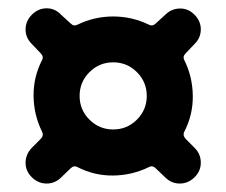

<svg xmlns="http://www.w3.org/2000/svg" viewBox="-20 -594 540 458"><path d="M193.4 -308.6Q216.8 -285.2 250 -285.2Q283.2 -285.2 306.6 -308.6Q330.1 -332 330.1 -365.2Q330.1 -398.4 306.6 -421.9Q283.2 -445.3 250 -445.3Q216.8 -445.3 193.4 -421.9Q169.9 -398.4 169.9 -365.2Q169.9 -332 193.4 -308.6ZM444.3 -489.3 422.9 -466.8Q415 -459 419.9 -450.2Q439.5 -410.2 439.9 -365.2Q440.4 -320.3 419.9 -280.3Q415 -271.5 422.9 -262.7L444.3 -241.2Q459 -226.6 459 -206.1Q459 -185.5 443.8 -170.9Q428.7 -156.2 408.7 -156.2Q388.7 -156.2 374 -170.9L351.6 -192.4Q343.8 -200.2 335 -195.3Q294.9 -175.8 250 -175.3Q205.1 -174.8 165 -195.3Q156.2 -200.2 148.4 -192.4L126 -170.9Q111.3 -156.2 91.3 -156.2Q71.3 -156.2 56.2 -170.9Q41 -185.5 41 -205.6Q41 -225.6 55.7 -241.2L77.1 -262.7Q85 -270.5 80.1 -280.3Q60.5 -320.3 60.1 -365.2Q59.6 -410.2 80.1 -450.2Q85 -459 77.1 -466.8L55.7 -489.3Q41 -503.9 41 -523.9Q41 -543.9 56.2 -559.1Q71.3 -574.2 91.3 -574.2Q111.3 -574.2 126 -558.6L148.4 -538.1Q156.2 -530.3 165 -535.2Q205.1 -554.7 250 -554.7Q294.9 -554.7 335 -535.2Q343.8 -530.3 351.6 -538.1L374 -558.6Q388.7 -573.2 408.7 -573.7Q428.7 -574.2 443.8 -559.1Q459 -543.9 459 -523.9Q459 -503.9 444.3 -489.3Z"/></svg>

Font: Rounded-X Mgen+ 2m bold
Style: Bold
Weight: 700
Designer: [Source Han Sans]
Ryoko NISHIZUKA  (kana & ideographs); Paul D. Hunt (Latin, Greek & Cyrillic); Wenlong ZHANG  (bopomofo
Version: Version 1.059.20150602